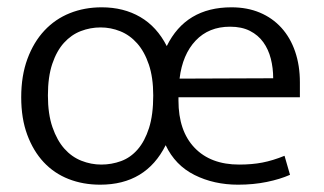

<svg xmlns="http://www.w3.org/2000/svg" viewBox="-20 -496 887 525"><path d="M800 -230H468V-221Q468 -138 512 -92Q556 -46 634 -46Q669 -46 697.5 -51.5Q726 -57 758 -70L773 -18Q746 -6 709.5 1.5Q673 9 631 9Q565 9 512 -17.5Q459 -44 433 -99Q379 9 254 9Q207 9 167.5 -6.5Q128 -22 99.5 -52.5Q71 -83 54.5 -127.5Q38 -172 38 -230Q38 -289 55 -335Q72 -381 101.5 -412.5Q131 -444 171 -460Q211 -476 258 -476Q318 -476 363.5 -449.5Q409 -423 436 -370Q488 -476 613 -476Q656 -476 690.5 -461.5Q725 -447 749.5 -420Q774 -393 787 -355Q800 -317 800 -271ZM399 -235Q399 -284 387 -319.5Q375 -355 355 -377.5Q335 -400 309 -410.5Q283 -421 255 -421Q227 -421 201 -411Q175 -401 155 -379Q135 -357 123 -321.5Q111 -286 111 -235Q111 -184 123.5 -148Q136 -112 156 -89.5Q176 -67 202.5 -56.5Q229 -46 257 -46Q285 -46 311 -55.5Q337 -65 356.5 -87.5Q376 -110 387.5 -146Q399 -182 399 -235ZM727 -282Q727 -310 720.5 -335.5Q714 -361 700 -380.5Q686 -400 663.5 -411.5Q641 -423 609 -423Q551 -423 515 -385Q479 -347 471 -281Z"/></svg>

Font: Mukta Mahee Light
Style: Regular
Weight: 300
Designer: Shuchita Grover, Noopur Datye, Girish Dalvi, Yashodeep Gholap
Foundry: Ek Type
Version: Version 2.538;PS 1.000;hotconv 16.6.51;makeotf.lib2.5.65220;